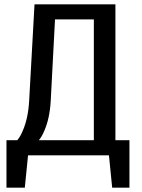

<svg xmlns="http://www.w3.org/2000/svg" viewBox="-20 -720 660 890"><path d="M10 150V-70H60Q75 -88 85 -113Q110 -169 115 -250L140 -700H515V-70H580V150H500L485 0H110L95 150ZM160 -70H415V-630H235L215 -250Q210 -169 185 -113Q175 -88 160 -70Z"/></svg>

Font: Scada
Style: Regular
Weight: 400
Designer: Jovanny Lemonad
Foundry: Jovanny Lemonad
Version: Version 4.100;PS 004.100;hotconv 1.0.88;makeotf.lib2.5.64775